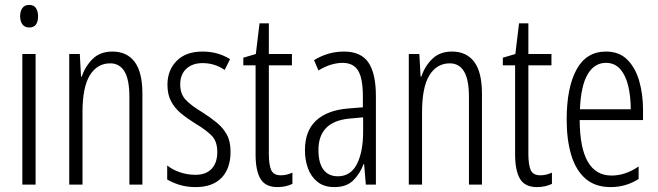

<svg xmlns="http://www.w3.org/2000/svg" viewBox="-20 -752 2682 782"><path d="M99 -732Q118 -732 126.5 -719Q135 -706 135 -686Q135 -640 99 -640Q81 -640 71.5 -652.5Q62 -665 62 -686Q62 -706 71 -719Q80 -732 99 -732ZM125 -532V0H71V-532Z M438 -542Q497 -542 528.5 -500Q560 -458 560 -370V0H507V-357Q507 -428 487 -461Q467 -494 429 -494Q376 -494 346 -445.5Q316 -397 316 -295V0H262V-532H305L310 -440H313Q327 -482 357.5 -512Q388 -542 438 -542Z M919 -134Q919 -66 882.5 -28Q846 10 777 10Q740 10 710 0.5Q680 -9 661 -21V-78Q682 -61 712.5 -50.5Q743 -40 776 -40Q819 -40 842 -64.5Q865 -89 865 -133Q865 -175 843.5 -198Q822 -221 777 -248Q743 -269 717.5 -290Q692 -311 677 -339Q662 -367 662 -407Q662 -466 699.5 -504Q737 -542 805 -542Q868 -542 917 -511L895 -467Q855 -495 805 -495Q764 -495 739 -472Q714 -449 714 -408Q714 -370 735.5 -346.5Q757 -323 805 -294Q838 -273 863.5 -252Q889 -231 904 -203.5Q919 -176 919 -134Z M1124 -38Q1136 -38 1148.5 -41Q1161 -44 1171 -49V-3Q1158 3 1143 6.5Q1128 10 1110 10Q1061 10 1041 -23.5Q1021 -57 1021 -123V-486H971V-517L1022 -532L1037 -657H1075V-532H1169V-486H1075V-126Q1075 -81 1084.5 -59.5Q1094 -38 1124 -38Z M1381 -542Q1450 -542 1480.5 -497.5Q1511 -453 1511 -360V0H1470L1463 -84H1461Q1446 -44 1418.5 -17Q1391 10 1342 10Q1300 10 1273.5 -11Q1247 -32 1234.5 -66Q1222 -100 1222 -140Q1222 -219 1267.5 -261Q1313 -303 1397 -310L1458 -315V-358Q1458 -433 1438.5 -464.5Q1419 -496 1375 -496Q1354 -496 1329.5 -489Q1305 -482 1277 -465L1259 -507Q1316 -542 1381 -542ZM1403 -269Q1277 -257 1277 -141Q1277 -88 1297.5 -61Q1318 -34 1356 -34Q1408 -34 1433.5 -83.5Q1459 -133 1459 -216V-274Z M1821 -542Q1880 -542 1911.5 -500Q1943 -458 1943 -370V0H1890V-357Q1890 -428 1870 -461Q1850 -494 1812 -494Q1759 -494 1729 -445.5Q1699 -397 1699 -295V0H1645V-532H1688L1693 -440H1696Q1710 -482 1740.5 -512Q1771 -542 1821 -542Z M2181 -38Q2193 -38 2205.5 -41Q2218 -44 2228 -49V-3Q2215 3 2200 6.5Q2185 10 2167 10Q2118 10 2098 -23.5Q2078 -57 2078 -123V-486H2028V-517L2079 -532L2094 -657H2132V-532H2226V-486H2132V-126Q2132 -81 2141.5 -59.5Q2151 -38 2181 -38Z M2448 -542Q2502 -542 2535 -509Q2568 -476 2583.5 -422Q2599 -368 2599 -305V-263H2341Q2342 -37 2471 -37Q2527 -37 2581 -74V-23Q2556 -7 2527.5 1.5Q2499 10 2467 10Q2404 10 2364.5 -24.5Q2325 -59 2306.5 -121Q2288 -183 2288 -265Q2288 -395 2328 -468.5Q2368 -542 2448 -542ZM2448 -496Q2401 -496 2373.5 -449.5Q2346 -403 2342 -307H2549Q2549 -358 2539 -401Q2529 -444 2506.5 -470Q2484 -496 2448 -496Z"/></svg>

Font: Noto Sans ExtraCondensed Light
Style: Regular
Weight: 300
Width: 2
Designer: Monotype Design Team
Foundry: Monotype Imaging Inc.
Version: Version 2.013; ttfautohint (v1.8.4.7-5d5b)